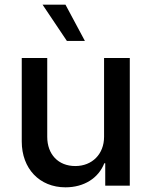

<svg xmlns="http://www.w3.org/2000/svg" viewBox="-20 -794 648 821"><path d="M425 -209C425 -135 374 -84 302 -84C229 -84 182 -134 182 -209V-546H73V-189C73 -73 149 7 260 7C339 7 401 -32 426 -96H430V0H535V-546H425ZM162 -774 266 -619H343L260 -774Z"/></svg>

Font: Wafeq Medium
Style: Regular
Weight: 500
Designer: Rasmus Andersson & Azza Alameddine
Foundry: Google & TypeTogether
Version: Version 3.000;January 28, 2025;FontCreator 15.0.0.3014 64-bi